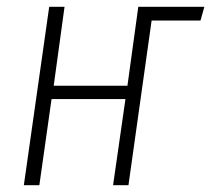

<svg xmlns="http://www.w3.org/2000/svg" viewBox="-20 -542 618 562"><path d="M578.1 -522 566.9 -481.9H423.8L356 0H311L347.2 -252H130.9L95.2 0H49.8L124 -522H168.9L137.2 -291H353L384.8 -522Z"/></svg>

Font: Fira Sans Compressed ExtraLight
Style: Italic
Weight: 250
Width: 3
Italic angle: -8°
Designer: Carrois Corporate & Edenspiekermann AG
Foundry: Carrois Corporate GbR & Edenspiekermann AG
Version: Version 4.203;PS 004.203;hotconv 1.0.88;makeotf.lib2.5.64775